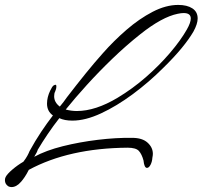

<svg xmlns="http://www.w3.org/2000/svg" viewBox="-93 -625 823 780"><path d="M-46 135Q-53 135 -59 132Q-73 123 -73 107Q-73 100 -70 94Q-64 82 -43 64Q-22 46 2 32Q12 19 18 8Q24 -3 27 -11Q50 -53 74 -89Q98 -125 122 -156Q98 -173 98 -204Q98 -230 111 -257Q119 -274 125 -278Q132 -282 134 -280Q136 -280 136 -272Q136 -265 131 -253Q127 -246 127 -234Q127 -209 150 -192Q166 -211 179 -230Q219 -282 255 -326.5Q291 -371 325 -409Q369 -459 421 -504Q473 -549 527 -577Q581 -605 631 -605Q667 -605 688.5 -591Q710 -577 710 -550Q710 -528 693 -497Q675 -466 644.5 -429Q614 -392 570 -349Q512 -291 446.5 -242.5Q381 -194 317.5 -164.5Q254 -135 201 -135Q169 -135 148 -145Q123 -113 101 -80.5Q79 -48 60 -16Q59 -9 46 12Q94 -14 162 -31Q230 -48 304.5 -57Q379 -66 444 -65Q485 -65 506.5 -45.5Q528 -26 528 0Q528 3 527.5 7Q527 11 526 16Q525 32 518.5 44.5Q512 57 504 57Q493 57 490 27Q483 1 471 -12Q459 -25 425 -25Q187 -23 24 65Q16 81 8 93Q0 105 -7 113Q-26 135 -46 135ZM219 -174Q295 -174 385 -228Q445 -264 499.5 -311.5Q554 -359 597.5 -410Q641 -461 666 -505Q682 -533 682 -550Q682 -572 653 -572Q643 -572 629 -569Q565 -556 477 -486Q419 -440 363.5 -386.5Q308 -333 259.5 -279.5Q211 -226 174 -180Q197 -174 219 -174Z"/></svg>

Font: Allison
Style: Regular
Weight: 400
Designer: Robert E. Leuschke
Foundry: Robert E. Leuschke
Version: Version 1.010; ttfautohint (v1.8.3)